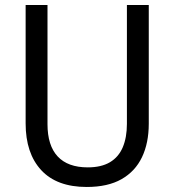

<svg xmlns="http://www.w3.org/2000/svg" viewBox="-20 -734 694 764"><path d="M572 -242Q572 -165 545 -108.5Q518 -52 463.5 -21Q409 10 325 10Q206 10 144 -57Q82 -124 82 -243V-714H169V-240Q169 -155 209.5 -111.5Q250 -68 329 -68Q383 -68 417.5 -88.5Q452 -109 468.5 -148Q485 -187 485 -241V-714H572Z"/></svg>

Font: Noto Sans Devanagari SemiCondensed
Style: Regular
Weight: 400
Width: 4
Designer: Jelle Bosma - Monotype Design Team
Foundry: Monotype Imaging Inc.
Version: Version 2.006